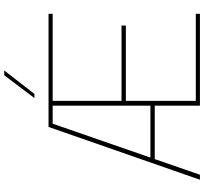

<svg xmlns="http://www.w3.org/2000/svg" viewBox="-48 -892 941 884"><g transform="rotate(-90 422.0 -450.5)"><path d="M279 -697H800V-678H399V-361H746V-341H399V-19H800V0H377V-208H131L59 0H36ZM377 -228V-678H294L138 -228ZM517 -901H539L431 -762H412Z"/></g></svg>

Font: Hanken Grotesk Thin
Style: Regular
Weight: 100
Designer: Alfredo Marco Pradil
Foundry: Hanken Design Co.
Version: Version 3.014